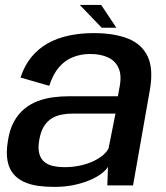

<svg xmlns="http://www.w3.org/2000/svg" viewBox="-20 -728 653 754"><path d="M192.5 6Q235 6 270.5 -1.5Q306 -9 333.2 -20.8Q360.5 -32.5 378.5 -46.2Q396.5 -60 404 -73L401.5 0H502.5L568.5 -374.5Q583 -457.5 560 -506.2Q537 -555 482.5 -576.5Q428 -598 347.5 -598Q295.5 -598 250 -588.2Q204.5 -578.5 167.5 -557.8Q130.5 -537 103.2 -503.8Q76 -470.5 60.5 -423.5L173.5 -391Q188 -436.5 211.5 -463.8Q235 -491 266.2 -503.5Q297.5 -516 334.5 -516Q375 -516 404.2 -502.5Q433.5 -489 446.2 -459.5Q459 -430 448.5 -380.5L443 -350H251Q219 -350 187.5 -345.8Q156 -341.5 127.2 -330.5Q98.5 -319.5 74.8 -299.8Q51 -280 34.2 -249.2Q17.5 -218.5 11 -174.5Q3.5 -129 9.5 -97Q15.5 -65 32.5 -45Q49.5 -25 74.2 -13.8Q99 -2.5 129.2 1.8Q159.5 6 192.5 6ZM232.5 -71.5Q210 -71.5 189.8 -75.8Q169.5 -80 155 -91.5Q140.5 -103 134.5 -123.8Q128.5 -144.5 134 -177.5Q139.5 -210.5 152.2 -231.2Q165 -252 183 -263Q201 -274 222.8 -278Q244.5 -282 267.5 -282H433.5L406.5 -146Q399.5 -131 383 -117.5Q366.5 -104 343.2 -93.5Q320 -83 291.8 -77.2Q263.5 -71.5 232.5 -71.5ZM379.5 -619H437L377.5 -708.5H293.5Z"/></svg>

Font: Anybody UltraCondensed Thin Medium
Style: Italic
Weight: 500
Italic angle: -10°
Version: Version 1.111